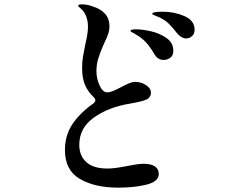

<svg xmlns="http://www.w3.org/2000/svg" viewBox="-20 -836 1040 884"><path d="M279 -145Q279 -213 313.5 -264.5Q348 -316 409 -359Q419 -367 419 -374Q419 -381 411 -389Q383 -416 370.5 -447Q358 -478 358 -523Q358 -551 362 -575Q366 -599 373 -633Q378 -653 381.5 -674Q385 -695 385 -713Q385 -759 360 -789Q354 -795 347 -801Q340 -807 340 -809Q340 -813 344 -814.5Q348 -816 357 -816Q368 -816 382 -813.5Q396 -811 405 -807Q484 -783 484 -715Q484 -698 479 -682.5Q474 -667 463 -644L454 -624Q440 -591 432 -565Q424 -539 424 -508Q424 -474 438.5 -442.5Q453 -411 473 -411Q486 -411 500.5 -417Q515 -423 538 -435Q561 -447 575.5 -453Q590 -459 602 -459Q630 -459 652.5 -444Q675 -429 675 -410Q675 -387 653.5 -377.5Q632 -368 579 -359Q480 -343 412.5 -295Q345 -247 345 -169Q345 -119 377.5 -89.5Q410 -60 475 -60Q509 -60 567 -72Q617 -82 641 -82Q675 -82 693 -70Q711 -58 711 -35Q711 0 655 14Q599 28 524 28Q417 28 348 -12Q279 -52 279 -145ZM796 -682Q771 -714 755 -729Q739 -744 714 -756Q704 -760 697 -763Q690 -766 685.5 -768Q681 -770 681 -773Q681 -782 730 -782Q784 -782 830 -761.5Q876 -741 876 -699Q876 -680 864 -669.5Q852 -659 837 -659Q816 -659 796 -682ZM690 -588Q672 -619 653 -640Q634 -661 606 -677Q599 -682 590 -686Q581 -690 581 -694Q581 -701 605 -701Q635 -701 675 -692Q715 -683 746.5 -661Q778 -639 778 -602Q778 -581 764.5 -570.5Q751 -560 733 -560Q706 -560 690 -588Z"/></svg>

Font: Shippori Mincho B1 SemiBold
Style: Regular
Weight: 600
Designer: FONTDASU
Foundry: FONTDASU / Google Inc. / but / Adobe
Version: Version 3.110; ttfautohint (v1.8.3)